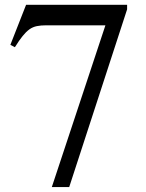

<svg xmlns="http://www.w3.org/2000/svg" viewBox="-20 -758 598 787"><path d="M501 -719.7 263.7 8.8H192.4L412.1 -654.3H169.9Q147.5 -654.3 130.9 -650.9Q114.3 -647.5 100.6 -637.7Q86.9 -627.9 72.8 -610.4Q58.6 -592.8 41 -564.5L22.5 -574.2L86.9 -738.3H501Z"/></svg>

Font: Jomolhari
Style: Regular
Weight: 400
Designer: Christopher J. Fynn
Foundry: Christopher  J.  Fynn (Karma Drubgy¸ Tenzin).
Version: Version 1.000